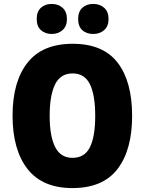

<svg xmlns="http://www.w3.org/2000/svg" viewBox="-20 -948 738 978"><path d="M653 -358Q653 -184 578.5 -87Q504 10 349 10Q196 10 120 -87.5Q44 -185 44 -359Q44 -532 120 -628.5Q196 -725 350 -725Q505 -725 579 -629Q653 -533 653 -358ZM233 -358Q233 -254 261 -199Q289 -144 349 -144Q411 -144 438 -198Q465 -252 465 -358Q465 -464 438 -519Q411 -574 350 -574Q288 -574 260.5 -518Q233 -462 233 -358ZM167 -851Q167 -889 188.5 -908.5Q210 -928 243 -928Q277 -928 299 -908Q321 -888 321 -851Q321 -815 299 -795Q277 -775 243 -775Q210 -775 188.5 -794.5Q167 -814 167 -851ZM378 -851Q378 -889 399.5 -908.5Q421 -928 455 -928Q489 -928 511 -908Q533 -888 533 -851Q533 -815 511 -795Q489 -775 455 -775Q420 -775 399 -794.5Q378 -814 378 -851Z"/></svg>

Font: Noto Sans Oriya Cond Blk
Style: Regular
Weight: 900
Width: 3
Designer: Amélie Bonet and Sol Matas
Foundry: Google LLC
Version: Version 2.006; ttfautohint (v1.8.4.7-5d5b)